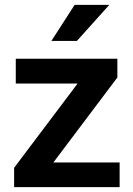

<svg xmlns="http://www.w3.org/2000/svg" viewBox="-20 -770 546 790"><path d="M472.2 -101.6V0H38.1V-79.6L299.3 -426.3H44.9V-528.3H462.9V-451.2L199.7 -101.6ZM191.4 -601.6 287.1 -750H429.7L296.4 -601.6Z"/></svg>

Font: Vazirmatn RD FD SemiBold
Style: Regular
Weight: 600
Designer: Saber Rastikerdar
Foundry: Saber Rastikerdar
Version: Version 33.003